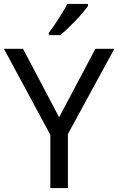

<svg xmlns="http://www.w3.org/2000/svg" viewBox="-20 -964 606 984"><path d="M283 -363 469 -714H566L328 -277V0H238V-273L0 -714H98ZM431 -934Q422 -920 405 -900Q388 -880 367.5 -858.5Q347 -837 326.5 -817.5Q306 -798 288 -784H230V-796Q245 -815 262.5 -841Q280 -867 297 -894.5Q314 -922 325 -944H431Z"/></svg>

Font: Noto Sans Lisu
Style: Regular
Weight: 400
Designer: Monotype Design Team. David Williams.
Foundry: Monotype Imaging Inc.
Version: Version 2.102